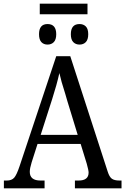

<svg xmlns="http://www.w3.org/2000/svg" viewBox="-20 -1018 677 1038"><path d="M1 -42H17Q43 -42 56.5 -57Q70 -72 86 -120L284 -714H360L562 -91Q571 -62 584.5 -52Q598 -42 626 -42H637V0H385V-42H405Q459 -42 459 -85Q459 -97 449 -133L416 -240H183L151 -140Q141 -108 141 -89Q141 -42 199 -42H221V0H1ZM400 -289 344 -472 333 -510Q310 -581 301 -623Q287 -560 262 -482L200 -289ZM195 -998H453V-941H195ZM191 -833Q191 -888 237 -888Q284 -888 284 -833Q284 -804 271 -790.5Q258 -777 237 -777Q216 -777 203.5 -790.5Q191 -804 191 -833ZM363 -833Q363 -888 410 -888Q431 -888 444 -875Q457 -862 457 -833Q457 -804 444 -790.5Q431 -777 410 -777Q389 -777 376 -790.5Q363 -804 363 -833Z"/></svg>

Font: Noto Serif Narrow
Style: Regular
Weight: 400
Width: 4
Designer: Monotype Design Team
Foundry: Monotype Imaging Inc.
Version: Version 1.001